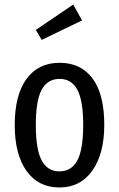

<svg xmlns="http://www.w3.org/2000/svg" viewBox="-20 -815 525 847"><path d="M440 -264Q440 -137 387.5 -62.5Q335 12 242 12Q149 12 97 -61Q45 -134 45 -263Q45 -396 97 -467Q149 -538 243 -538Q337 -538 388.5 -468.5Q440 -399 440 -264ZM138 -263Q138 -155 164 -107Q190 -59 242 -59Q295 -59 321 -107Q347 -155 347 -264Q347 -372 321 -419.5Q295 -467 243 -467Q190 -467 164 -419.5Q138 -372 138 -263ZM303 -795 342 -725 164 -639 138 -683Z"/></svg>

Font: Fira Sans Extra Condensed
Style: Regular
Weight: 400
Width: 1
Designer: Carrois Corporate & Edenspiekermann AG
Foundry: Carrois Corporate GbR & Edenspiekermann AG
Version: Version 4.203